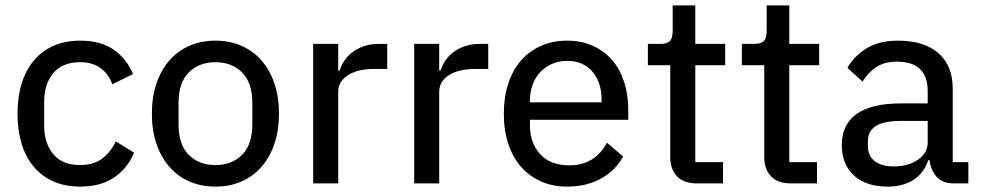

<svg xmlns="http://www.w3.org/2000/svg" viewBox="-20 -681 3645 713"><path d="M278 12Q222 12 179 -7Q136 -26 106 -61Q76 -96 60.5 -146.5Q45 -197 45 -259Q45 -321 60.5 -371Q76 -421 106 -456.5Q136 -492 179 -511Q222 -530 278 -530Q355 -530 403 -496Q451 -462 474 -406L397 -368Q384 -406 353.5 -428Q323 -450 278 -450Q211 -450 177.5 -409Q144 -368 144 -304V-214Q144 -150 177.5 -109Q211 -68 278 -68Q326 -68 358 -91Q390 -114 410 -156L478 -114Q453 -55 403 -21.5Q353 12 278 12Z M780 12Q727 12 683.5 -7Q640 -26 609 -61.5Q578 -97 561 -147Q544 -197 544 -259Q544 -321 561 -371Q578 -421 609 -456.5Q640 -492 683.5 -511Q727 -530 780 -530Q833 -530 876.5 -511Q920 -492 951 -456.5Q982 -421 999 -371Q1016 -321 1016 -259Q1016 -197 999 -147Q982 -97 951 -61.5Q920 -26 876.5 -7Q833 12 780 12ZM780 -68Q841 -68 879 -106Q917 -144 917 -220V-298Q917 -374 879 -412Q841 -450 780 -450Q719 -450 681 -412Q643 -374 643 -298V-220Q643 -144 681 -106Q719 -68 780 -68Z M1143 0V-518H1236V-419H1241Q1247 -438 1259 -456Q1271 -474 1289 -487.5Q1307 -501 1331.5 -509.5Q1356 -518 1387 -518H1418V-425H1372Q1307 -425 1271.5 -401.5Q1236 -378 1236 -340V0Z M1518 0V-518H1611V-419H1616Q1622 -438 1634 -456Q1646 -474 1664 -487.5Q1682 -501 1706.5 -509.5Q1731 -518 1762 -518H1793V-425H1747Q1682 -425 1646.5 -401.5Q1611 -378 1611 -340V0Z M2086 12Q2032 12 1988.5 -7.5Q1945 -27 1914.5 -62Q1884 -97 1867.5 -147Q1851 -197 1851 -259Q1851 -320 1867.5 -370.5Q1884 -421 1914.5 -456Q1945 -491 1988.5 -510.5Q2032 -530 2086 -530Q2140 -530 2182.5 -510.5Q2225 -491 2254 -457Q2283 -423 2298 -376Q2313 -329 2313 -275V-236H1948V-215Q1948 -150 1986 -108.5Q2024 -67 2094 -67Q2143 -67 2178 -89Q2213 -111 2234 -151L2294 -100Q2267 -49 2213 -18.5Q2159 12 2086 12ZM2086 -455Q2056 -455 2030.5 -444Q2005 -433 1986.5 -413.5Q1968 -394 1958 -367Q1948 -340 1948 -308V-301H2214V-311Q2214 -376 2179.5 -415.5Q2145 -455 2086 -455Z M2567 0Q2519 0 2494 -26.5Q2469 -53 2469 -98V-439H2386V-518H2432Q2458 -518 2468 -529Q2478 -540 2478 -566V-661H2562V-518H2673V-439H2562V-79H2665V0Z M2916 0Q2868 0 2843 -26.5Q2818 -53 2818 -98V-439H2735V-518H2781Q2807 -518 2817 -529Q2827 -540 2827 -566V-661H2911V-518H3022V-439H2911V-79H3014V0Z M3523 0Q3480 0 3458.5 -24Q3437 -48 3432 -86H3427Q3411 -38 3372 -13Q3333 12 3277 12Q3196 12 3151 -29.5Q3106 -71 3106 -143Q3106 -218 3160.5 -257.5Q3215 -297 3327 -297H3425V-344Q3425 -396 3397 -424Q3369 -452 3310 -452Q3264 -452 3233.5 -431.5Q3203 -411 3183 -378L3127 -429Q3150 -471 3196.5 -500.5Q3243 -530 3315 -530Q3412 -530 3465 -483.5Q3518 -437 3518 -352V-79H3576V0ZM3298 -63Q3353 -63 3389 -88Q3425 -113 3425 -152V-232H3326Q3262 -232 3232.5 -213Q3203 -194 3203 -158V-138Q3203 -102 3228.5 -82.5Q3254 -63 3298 -63Z"/></svg>

Font: IBM Plex Sans Thai Looped Text
Style: Regular
Weight: 450
Designer: Mike Abbink, Paul van der Laan, Pieter van Rosmalen, Ben Mitchell, Mark Frömberg
Foundry: Bold Monday
Version: Version 1.1